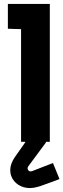

<svg xmlns="http://www.w3.org/2000/svg" viewBox="-20 -720 322 975"><path d="M213 -6H108V3L56 77Q32 112 32 143.5Q32 175 51 198.5Q70 222 101.5 231Q133 240 171 229Q180 227 196 221Q212 215 230.5 208.5Q249 202 263.5 196.5Q278 191 282 189L249 108Q249 108 236 113Q223 118 204.5 125Q186 132 169 139Q152 146 143 149Q134 152 128 148.5Q122 145 120.5 138Q119 131 124 124L213 4ZM20 -574 87 -572V0H233V-700H20Z"/></svg>

Font: Advent Pro ExtraBold
Style: Regular
Weight: 800
Designer: VivaRado, Andreas Kalpakidis
Foundry: VivaRado, Andreas Kalpakidis
Version: Version 3.000